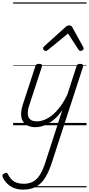

<svg xmlns="http://www.w3.org/2000/svg" viewBox="-110 -1050 745 1609"><path d="M187 16Q140 16 108.5 -5Q77 -26 69 -68.5Q61 -111 82 -176L186 -494Q190 -506 196.5 -510.5Q203 -515 216 -515Q233 -515 239 -509Q245 -503 241 -491L135 -167Q121 -125 123 -94.5Q125 -64 144 -48.5Q163 -33 201 -33Q229 -33 261.5 -45.5Q294 -58 327.5 -85Q361 -112 393.5 -155Q426 -198 455 -259L531 -494Q535 -506 541.5 -510.5Q548 -515 561 -515Q579 -515 584 -507.5Q589 -500 585 -488L327 305Q301 386 269.5 437.5Q238 489 193.5 514Q149 539 84 539Q43 539 10 526.5Q-23 514 -46.5 491.5Q-70 469 -86 438Q-90 427 -89.5 419Q-89 411 -75 404Q-62 397 -55 398.5Q-48 400 -44 409Q-21 455 11 472.5Q43 490 89 490Q137 490 170.5 470Q204 450 228.5 408.5Q253 367 273 302L412 -127Q384 -86 354 -58.5Q324 -31 294.5 -14.5Q265 2 237.5 9Q210 16 187 16ZM273 -623Q265 -623 258 -630Q251 -637 251 -645Q251 -650 253.5 -654Q256 -658 260 -662L441 -825Q449 -832 456 -834.5Q463 -837 471 -837Q478 -837 484.5 -834Q491 -831 495 -823L585 -660Q588 -655 589.5 -651Q591 -647 591 -644Q591 -635 582 -629Q573 -623 566 -623Q560 -623 555.5 -626Q551 -629 548 -634L460 -769L295 -634Q288 -629 283.5 -626Q279 -623 273 -623ZM0 510H615V520H0ZM0 -20H615V0H0ZM0 -505H615V-500H0ZM0 -1030H615V-1020H0Z"/></svg>

Font: Playwrite CO Guides
Style: Regular
Weight: 400
Designer: Veronika Burian, José Scaglione
Foundry: TypeTogether
Version: Version 1.003